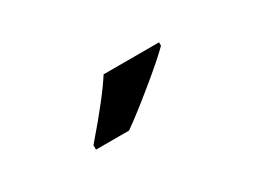

<svg xmlns="http://www.w3.org/2000/svg" viewBox="-27 -869 616 464"><g transform="rotate(-30 281.5 -637.0)"><path d="M150.4 -563V-575.2Q228.5 -665.5 257.3 -711.4H412.1V-702.1Q388.7 -678.2 331.8 -631.8Q274.9 -585.4 242.7 -563Z"/></g></svg>

Font: Bpm'online Open Sans
Style: Bold
Weight: 700
Foundry: Ascender Corporation
Version: Version 1.10